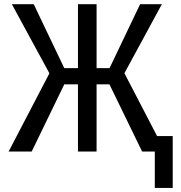

<svg xmlns="http://www.w3.org/2000/svg" viewBox="-20 -731 873 926"><path d="M507.8 -324.2H445.8V0H356V-324.2H290L132.8 0H21.5L218.3 -377.4L37.1 -710.9H142.6L290 -402.3H356V-710.9H445.8V-402.3H508.3L655.8 -710.9H760.7L580.1 -377.9L776.4 0H665.5ZM813 175.3H726.6V-74.7H813Z"/></svg>

Font: Roboto Condensed
Style: Regular
Weight: 400
Designer: Google
Version: Version 2.001047; 2015